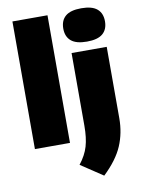

<svg xmlns="http://www.w3.org/2000/svg" viewBox="-110 -886 877 1197"><g transform="rotate(-10 329.0 -288.0)"><path d="M53.5 0V-808H275.5V0ZM450.5 238 310.5 145Q351.5 93 367 40Q382.5 -13 382.5 -90V-550H605V-98Q605 -4.5 570.8 75.8Q536.5 156 450.5 238ZM490 -603.5Q421.5 -603.5 389.8 -630.8Q358 -658 358 -709Q358 -760 389.8 -787.2Q421.5 -814.5 490 -814.5Q558.5 -814.5 590.2 -787.2Q622 -760 622 -709Q622 -658 590.2 -630.8Q558.5 -603.5 490 -603.5Z"/></g></svg>

Font: Encode Sans SmExp Black
Style: Regular
Weight: 900
Width: 6
Designer: Multiple Designers
Foundry: Impallari Type
Version: Version 3.002; ttfautohint (v1.8.3) -l 8 -r 50 -G 200 -x 14 